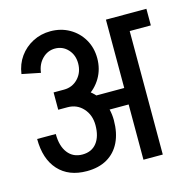

<svg xmlns="http://www.w3.org/2000/svg" viewBox="-98 -748 833 844"><g transform="rotate(-15 318.5 -326.0)"><path d="M285.2 -483.2Q285.2 -521.8 261.8 -547.2Q238.2 -572.8 202.8 -572.8V-651.5Q251.2 -651.5 289.6 -629.5Q328 -607.5 350.1 -569.5Q372.2 -531.5 372.2 -483.2ZM116.5 -485.5 32.2 -502.5Q38.5 -546.8 62.2 -580Q86 -613.2 122.9 -632.4Q159.8 -651.5 203.8 -651.5V-572.8Q169.8 -572.8 145.2 -548.1Q120.8 -523.5 116.5 -485.5ZM301 -251.5V-326.5H519.5V-251.5ZM288.5 -201.2Q288.5 -248 260.6 -278.6Q232.8 -309.2 190.2 -309.2V-385Q242.5 -385 283.5 -361Q324.5 -337 348.4 -295.6Q372.2 -254.2 372.2 -201.2ZM200.5 -15.8Q117.8 -15.8 71.4 -66.9Q25 -118 25 -209H109.8Q109.8 -154 133.9 -122.8Q158 -91.5 200.5 -91.5ZM200.2 -15.8V-91.5Q242.5 -91.5 265.5 -120.9Q288.5 -150.2 288.5 -202H372.2Q372.2 -144 351.9 -102.1Q331.5 -60.2 293.1 -38Q254.8 -15.8 200.2 -15.8ZM147.8 -309.2V-388H196.2V-309.2ZM195.2 -309.2V-388Q233.8 -388 259.5 -415.4Q285.2 -442.8 285.2 -484.2H372.2Q372.2 -434.8 348.9 -395.1Q325.5 -355.5 285.6 -332.4Q245.8 -309.2 195.2 -309.2ZM452.8 0V-637.5H540.8V0ZM479.5 -562V-637.5H637V-562Z"/></g></svg>

Font: Akshar Light
Style: Regular
Weight: 300
Designer: Tall Chai
Foundry: Tall Chai
Version: Version 1.100